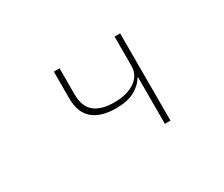

<svg xmlns="http://www.w3.org/2000/svg" viewBox="-94 -775 1187 1016"><g transform="rotate(-30 500.0 -266.5)"><path d="M668 0V-284H664Q643 -247 599.5 -223.5Q556 -200 487 -200Q395 -200 346 -241.5Q297 -283 297 -369V-533H332V-374Q332 -300 373 -266Q414 -232 494 -232Q573 -232 620.5 -265Q668 -298 668 -355V-533H702V0Z"/></g></svg>

Font: IBM Plex Sans JP ExtraLight
Style: Regular
Weight: 200
Designer: Mike Abbink; Paul van der Laan; Pieter van Rosmalen; Wujin Sim; Yejin Wi; Jinhee Kim; Boomi Park; Yona Kim; Kichan Ma
Foundry: Sandoll Inc.
Version: Version 1.001